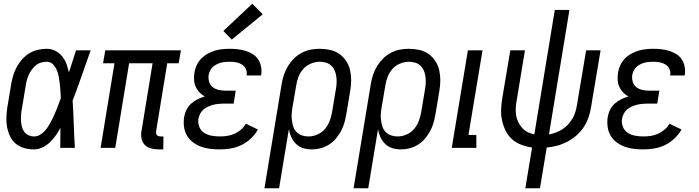

<svg xmlns="http://www.w3.org/2000/svg" viewBox="-20 -788 3722 1023"><path d="M162 8Q134 8 109 1Q84 -6 64.5 -22Q45 -38 34 -61Q23 -84 18 -109.5Q13 -135 14 -162Q15 -189 19 -216L40 -342Q44 -365 51 -388Q58 -411 70 -432.5Q82 -454 99 -473Q116 -492 137 -504.5Q158 -517 181.5 -522.5Q205 -528 228 -528Q254 -528 275 -517Q296 -506 311 -488Q326 -470 334 -447.5Q342 -425 347 -402Q357 -432 366.5 -461.5Q376 -491 385 -520H463Q439 -453 416 -386Q393 -319 367 -252Q371 -189 373 -126Q375 -63 379 0H301Q301 -27 301.5 -53.5Q302 -80 302 -107Q291 -86 277 -66Q263 -46 245.5 -29.5Q228 -13 206 -2.5Q184 8 162 8ZM162 -61Q178 -61 192.5 -69.5Q207 -78 218.5 -90.5Q230 -103 238.5 -117Q247 -131 254.5 -145.5Q262 -160 268.5 -174.5Q275 -189 281 -204Q287 -219 292.5 -234Q298 -249 304 -265Q303 -284 302 -303.5Q301 -323 298.5 -342Q296 -361 293 -379.5Q290 -398 282.5 -415Q275 -432 262 -445.5Q249 -459 229 -459Q214 -459 198.5 -454.5Q183 -450 171 -440Q159 -430 149 -416.5Q139 -403 133 -389Q127 -375 123 -360.5Q119 -346 117 -331L96 -205Q93 -189 92 -173.5Q91 -158 92 -142.5Q93 -127 97 -112Q101 -97 109.5 -85.5Q118 -74 132 -67.5Q146 -61 162 -61Z M824 8Q803 8 783.5 2.5Q764 -3 751 -16.5Q738 -30 734 -50Q730 -70 734 -90L793 -451H668L594 0H516L590 -451H529L541 -520H944L932 -451H871L812 -90Q811 -84 811.5 -78.5Q812 -73 815 -69Q818 -65 824 -63Q830 -61 836 -61H851L850 8Z M1151 8Q1125 8 1099.5 5Q1074 2 1051 -6.5Q1028 -15 1008 -30Q988 -45 976 -66Q964 -87 960.5 -112.5Q957 -138 961 -164Q964 -183 973 -202Q982 -221 998 -235.5Q1014 -250 1032.5 -259Q1051 -268 1071 -274Q1055 -283 1042.5 -296Q1030 -309 1022.5 -326Q1015 -343 1014 -362.5Q1013 -382 1016 -402Q1019 -421 1028 -440.5Q1037 -460 1052 -475.5Q1067 -491 1086 -501.5Q1105 -512 1124.5 -518Q1144 -524 1164.5 -526Q1185 -528 1204 -528Q1226 -528 1247.5 -525.5Q1269 -523 1288.5 -517Q1308 -511 1326 -500Q1344 -489 1355 -472.5Q1366 -456 1370.5 -435Q1375 -414 1372 -392L1371 -386H1294V-389Q1297 -406 1289.5 -421Q1282 -436 1268.5 -444.5Q1255 -453 1238.5 -456Q1222 -459 1205 -459Q1193 -459 1181 -458Q1169 -457 1157.5 -454Q1146 -451 1135 -445.5Q1124 -440 1114.5 -431.5Q1105 -423 1099.5 -412Q1094 -401 1092 -390Q1089 -371 1094 -353Q1099 -335 1113 -324Q1127 -313 1145 -309Q1163 -305 1182 -305H1236L1225 -236H1171Q1157 -236 1143 -234.5Q1129 -233 1115.5 -229.5Q1102 -226 1088.5 -220Q1075 -214 1064 -204.5Q1053 -195 1046.5 -182Q1040 -169 1037 -155Q1034 -132 1042 -112Q1050 -92 1067.5 -80.5Q1085 -69 1107 -65Q1129 -61 1152 -61Q1171 -61 1190.5 -64Q1210 -67 1228.5 -75Q1247 -83 1263.5 -97Q1280 -111 1290 -129L1354 -98Q1340 -72 1316.5 -50Q1293 -28 1266 -15Q1239 -2 1209.5 3Q1180 8 1151 8ZM1215 -577 1170 -623 1324 -768 1380 -712Z M1389 215 1481 -342Q1485 -366 1493 -390Q1501 -414 1514.5 -436Q1528 -458 1546 -476Q1564 -494 1587.5 -506.5Q1611 -519 1635 -523.5Q1659 -528 1683 -528Q1712 -528 1739 -522Q1766 -516 1787.5 -501Q1809 -486 1824 -463.5Q1839 -441 1845 -415Q1851 -389 1851 -360.5Q1851 -332 1846 -304L1825 -178Q1821 -155 1814.5 -132.5Q1808 -110 1796.5 -89Q1785 -68 1769 -49Q1753 -30 1732 -17Q1711 -4 1688 2Q1665 8 1642 8Q1618 8 1596 1.5Q1574 -5 1558 -20.5Q1542 -36 1532.5 -56.5Q1523 -77 1519 -99L1467 215ZM1623 -61Q1647 -61 1670.5 -71Q1694 -81 1710.5 -100Q1727 -119 1736 -142.5Q1745 -166 1749 -189L1770 -315Q1773 -332 1773.5 -349Q1774 -366 1771.5 -382.5Q1769 -399 1762.5 -413.5Q1756 -428 1744 -439Q1732 -450 1716 -454.5Q1700 -459 1683 -459Q1660 -459 1636 -449Q1612 -439 1595.5 -420Q1579 -401 1570 -377.5Q1561 -354 1558 -331L1538 -214Q1535 -196 1534 -178.5Q1533 -161 1535.5 -144Q1538 -127 1543.5 -111Q1549 -95 1561 -83.5Q1573 -72 1589 -66.5Q1605 -61 1623 -61Z M1864 215 1956 -342Q1960 -366 1968 -390Q1976 -414 1989.5 -436Q2003 -458 2021 -476Q2039 -494 2062.5 -506.5Q2086 -519 2110 -523.5Q2134 -528 2158 -528Q2187 -528 2214 -522Q2241 -516 2262.5 -501Q2284 -486 2299 -463.5Q2314 -441 2320 -415Q2326 -389 2326 -360.5Q2326 -332 2321 -304L2300 -178Q2296 -155 2289.5 -132.5Q2283 -110 2271.5 -89Q2260 -68 2244 -49Q2228 -30 2207 -17Q2186 -4 2163 2Q2140 8 2117 8Q2093 8 2071 1.5Q2049 -5 2033 -20.5Q2017 -36 2007.5 -56.5Q1998 -77 1994 -99L1942 215ZM2098 -61Q2122 -61 2145.5 -71Q2169 -81 2185.5 -100Q2202 -119 2211 -142.5Q2220 -166 2224 -189L2245 -315Q2248 -332 2248.5 -349Q2249 -366 2246.5 -382.5Q2244 -399 2237.5 -413.5Q2231 -428 2219 -439Q2207 -450 2191 -454.5Q2175 -459 2158 -459Q2135 -459 2111 -449Q2087 -439 2070.5 -420Q2054 -401 2045 -377.5Q2036 -354 2033 -331L2013 -214Q2010 -196 2009 -178.5Q2008 -161 2010.5 -144Q2013 -127 2018.5 -111Q2024 -95 2036 -83.5Q2048 -72 2064 -66.5Q2080 -61 2098 -61Z M2387 0 2473 -520H2551L2476 -69H2518V0Z M2779 215 2815 -2Q2786 -6 2758 -16.5Q2730 -27 2709 -45.5Q2688 -64 2675 -89.5Q2662 -115 2655.5 -144Q2649 -173 2650 -203.5Q2651 -234 2656 -264L2699 -520H2777L2733 -253Q2729 -233 2728 -213Q2727 -193 2730 -174Q2733 -155 2741 -138Q2749 -121 2761.5 -107Q2774 -93 2790.5 -84.5Q2807 -76 2827 -72L2936 -735H3014L2905 -72Q2923 -75 2941 -81.5Q2959 -88 2976 -99Q2993 -110 3006.5 -124.5Q3020 -139 3030 -156Q3040 -173 3045.5 -191Q3051 -209 3054 -228L3103 -520H3180L3129 -216Q3125 -189 3115.5 -162Q3106 -135 3090 -110.5Q3074 -86 3051 -66Q3028 -46 3002 -32.5Q2976 -19 2948 -11.5Q2920 -4 2893 -2L2857 215Z M3408 8Q3382 8 3356.5 5Q3331 2 3308 -6.5Q3285 -15 3265 -30Q3245 -45 3233 -66Q3221 -87 3217.5 -112.5Q3214 -138 3218 -164Q3221 -183 3230 -202Q3239 -221 3255 -235.5Q3271 -250 3289.5 -259Q3308 -268 3328 -274Q3312 -283 3299.5 -296Q3287 -309 3279.5 -326Q3272 -343 3271 -362.5Q3270 -382 3273 -402Q3276 -421 3285 -440.5Q3294 -460 3309 -475.5Q3324 -491 3343 -501.5Q3362 -512 3381.5 -518Q3401 -524 3421.5 -526Q3442 -528 3461 -528Q3483 -528 3504.5 -525.5Q3526 -523 3545.5 -517Q3565 -511 3583 -500Q3601 -489 3612 -472.5Q3623 -456 3627.5 -435Q3632 -414 3629 -392L3628 -386H3551V-389Q3554 -406 3546.5 -421Q3539 -436 3525.5 -444.5Q3512 -453 3495.5 -456Q3479 -459 3462 -459Q3450 -459 3438 -458Q3426 -457 3414.5 -454Q3403 -451 3392 -445.5Q3381 -440 3371.5 -431.5Q3362 -423 3356.5 -412Q3351 -401 3349 -390Q3346 -371 3351 -353Q3356 -335 3370 -324Q3384 -313 3402 -309Q3420 -305 3439 -305H3493L3482 -236H3428Q3414 -236 3400 -234.5Q3386 -233 3372.5 -229.5Q3359 -226 3345.5 -220Q3332 -214 3321 -204.5Q3310 -195 3303.5 -182Q3297 -169 3294 -155Q3291 -132 3299 -112Q3307 -92 3324.5 -80.5Q3342 -69 3364 -65Q3386 -61 3409 -61Q3428 -61 3447.5 -64Q3467 -67 3485.5 -75Q3504 -83 3520.5 -97Q3537 -111 3547 -129L3611 -98Q3597 -72 3573.5 -50Q3550 -28 3523 -15Q3496 -2 3466.5 3Q3437 8 3408 8Z"/></svg>

Font: Iosevka QP
Style: Italic
Weight: 400
Italic angle: -9°
Designer: Belleve Invis
Foundry: Belleve Invis
Version: Version 20.0.0; ttfautohint (v1.8.4)